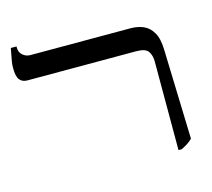

<svg xmlns="http://www.w3.org/2000/svg" viewBox="-96 -762 976 884"><g transform="rotate(-15 392.0 -320.0)"><path d="M650 7V-417Q650 -444 637 -463.5Q624 -483 580 -483H61Q37 -483 24.5 -499Q12 -515 12 -555Q12 -572 15 -588.5Q18 -605 26 -647H53V-642Q53 -618 69 -605Q85 -592 104 -592H581Q616 -592 643.5 -580Q671 -568 688 -538Q705 -508 706 -454L719 -29Q708 -18 695 -9.5Q682 -1 665 7Z"/></g></svg>

Font: Noto Serif Hebrew
Style: Regular
Weight: 400
Designer: Monotype Design Team
Foundry: Monotype Imaging Inc.
Version: Version 2.003